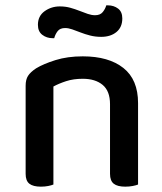

<svg xmlns="http://www.w3.org/2000/svg" viewBox="-20 -693 606 719"><path d="M392 -303Q392 -352 364.5 -375Q337 -398 290 -398Q255 -398 227.5 -389Q200 -380 180 -369V-2Q173 1 160.5 3.5Q148 6 133 6Q104 6 90 -5Q76 -16 76 -42V-372Q76 -395 85 -409Q94 -423 115 -437Q143 -454 188 -468Q233 -482 290 -482Q387 -482 442 -438.5Q497 -395 497 -307V-2Q490 1 477 3.5Q464 6 449 6Q420 6 406 -5Q392 -16 392 -42ZM204 -669Q225 -669 243 -664Q261 -659 277.5 -652.5Q294 -646 308.5 -641Q323 -636 336 -636Q355 -636 364.5 -647.5Q374 -659 378 -673H384Q406 -673 422 -661Q438 -649 438 -624Q438 -591 416 -573Q394 -555 359 -555Q337 -555 317.5 -560Q298 -565 281.5 -571.5Q265 -578 250.5 -583Q236 -588 224 -588Q205 -588 196 -576.5Q187 -565 183 -550H177Q155 -550 138.5 -562.5Q122 -575 122 -600Q122 -633 147 -651Q172 -669 204 -669Z"/></svg>

Font: Baloo Paaji 2 Medium
Style: Regular
Weight: 500
Designer: Shuchita Grover, Noopur Datye and Ek Type
Foundry: Ek Type
Version: Version 1.640;hotconv 1.0.111;makeotfexe 2.5.65597; ttfautoh